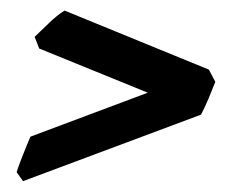

<svg xmlns="http://www.w3.org/2000/svg" viewBox="-20 -438 450 354"><path d="M365.2 -309.6 377 -287.1Q372.1 -274.4 364.5 -256.3Q356.9 -238.3 350.6 -226.6L22.5 -104L10.7 -120.6Q12.7 -127.4 17.8 -140.9Q22.9 -154.3 28.3 -167.5Q33.7 -180.7 36.1 -186L252.4 -267.1L52.2 -348.6L43.9 -370.1Q53.7 -379.4 69.6 -394.8Q85.4 -410.2 99.1 -418.5Z"/></svg>

Font: Dai Banna SIL
Style: Bold Italic
Weight: 700
Italic angle: -11°
Designer: Victor Gaultney
Foundry: SIL International
Version: Version 4.000